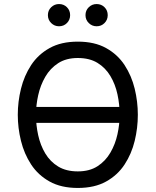

<svg xmlns="http://www.w3.org/2000/svg" viewBox="-20 -918 770 950"><path d="M115 -310V-389H615V-310ZM365 12Q282.5 12 225.5 -19.8Q168.5 -51.5 134 -104.2Q99.5 -157 83.8 -221Q68 -285 68 -350Q68 -415 83.8 -479Q99.5 -543 134 -595.8Q168.5 -648.5 225.5 -680.2Q282.5 -712 365 -712Q448 -712 505 -680.2Q562 -648.5 596.5 -595.8Q631 -543 646.5 -479Q662 -415 662 -350Q662 -285 646.5 -221Q631 -157 596.5 -104.2Q562 -51.5 505 -19.8Q448 12 365 12ZM365 -70Q423 -70 462.5 -95.5Q502 -121 526.2 -162.8Q550.5 -204.5 561.2 -253.8Q572 -303 572 -350Q572 -401.5 561.2 -451.2Q550.5 -501 526.2 -541.8Q502 -582.5 462.5 -606.8Q423 -631 365 -631Q307.5 -631 268 -605.5Q228.5 -580 204.2 -538.2Q180 -496.5 169 -447Q158 -397.5 158 -350Q158 -298.5 169 -248.8Q180 -199 204.2 -158.5Q228.5 -118 268 -94Q307.5 -70 365 -70ZM458 -788Q435.5 -788 419.2 -804Q403 -820 403 -843Q403 -866.5 419.2 -882.2Q435.5 -898 458 -898Q481.5 -898 497.2 -882.2Q513 -866.5 513 -843Q513 -820 497.2 -804Q481.5 -788 458 -788ZM272 -788Q249.5 -788 233.2 -804Q217 -820 217 -843Q217 -866.5 233.2 -882.2Q249.5 -898 272 -898Q295.5 -898 311.2 -882.2Q327 -866.5 327 -843Q327 -820 311.2 -804Q295.5 -788 272 -788Z"/></svg>

Font: Overpass
Style: Regular
Weight: 400
Designer: Delve Withrington, Dave Bailey, Thomas Jockin
Foundry: Delve Fonts LLC
Version: Version 4.000